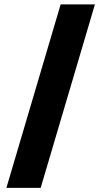

<svg xmlns="http://www.w3.org/2000/svg" viewBox="-20 -802 466 899"><path d="M424.5 -781.5 170.5 77.5H10L264 -781.5Z"/></svg>

Font: Epilogue Black
Style: Regular
Weight: 900
Designer: Tyler Finck
Foundry: Etcetera Type Co
Version: Version 2.111; ttfautohint (v1.8.3)